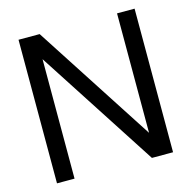

<svg xmlns="http://www.w3.org/2000/svg" viewBox="-105 -825 929 930"><g transform="rotate(-15 359.0 -360.0)"><path d="M156 -599V0H68V-720H174L562 -121V-720H650V0H544Z"/></g></svg>

Font: Aspekta 400
Style: Regular
Weight: 400
Designer: Ivo Dolenc
Version: Version 2.000